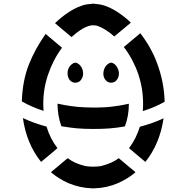

<svg xmlns="http://www.w3.org/2000/svg" viewBox="-20 -1020 1010 1040"><path d="M483 -1000Q483 -1000 486.5 -1000Q489.5 -999.5 502.2 -998.2Q515 -997 521 -996Q538 -992.5 551 -988Q597 -972 648 -932.5Q673 -913.5 686.5 -899.5Q688.5 -897.5 688.5 -897Q604 -826.5 599 -822.5Q552.5 -863.5 510.5 -879Q504 -881 502 -881.5Q500.5 -882 497 -882.2Q493.5 -882.5 492 -882.5Q485.5 -883.5 482 -883Q480.5 -883 477 -882.8Q473.5 -882.5 472 -882Q467 -881.5 463 -880Q461 -879.5 457.8 -878.2Q454.5 -877 451.8 -876Q449 -875 446.5 -874Q414 -860.5 373.5 -824.5Q373 -824 367 -819.5Q352 -832 322.2 -857Q292.5 -882 278 -894.5Q350 -963 418 -987.5Q433.5 -993.5 448 -996Q454.5 -997 467.2 -998.2Q480 -999.5 483 -1000ZM871.5 -474.5V-468.5Q821 -440.5 769.5 -423.5Q761.5 -420.5 757.5 -419.5Q754.5 -418.5 753.5 -418.5Q761.5 -520 729.5 -617Q703.5 -694.5 654 -761L651 -765L653.5 -767.5Q669 -780.5 698.2 -805Q727.5 -829.5 740 -840Q798.5 -764 829.5 -681.5Q868.5 -578 871.5 -474.5ZM98.5 -470.5V-478Q103 -585.5 136.2 -670Q169.5 -754.5 227 -836H227.5Q242 -823.5 271.5 -798.8Q301 -774 316 -761.5Q268 -697.5 240 -615Q208 -520 216 -419.5Q153 -439.5 98.5 -470.5ZM387 -680.5Q395.5 -681 405 -674Q411.5 -669.5 417 -662Q428.5 -646.5 430 -627Q432 -606.5 420 -589Q409 -573 389 -572Q369.5 -571.5 356.5 -588Q345.5 -603 346 -625Q346.5 -645.5 358 -661Q361.5 -666.5 370 -673Q379 -680 387 -680.5ZM598.5 -674Q605 -669.5 610.5 -662Q622.5 -644.5 624 -627Q625.5 -604.5 614 -589Q602 -572.5 583 -572Q563.5 -571.5 550.5 -588Q538.5 -603.5 540 -625Q541.5 -645 552 -660.5Q556.5 -667 564 -673Q573 -680 581 -680.5Q589 -681 598.5 -674ZM292 -458.5Q370 -441.5 432.5 -439Q503.5 -435.5 563 -440Q571 -440.5 587 -442.5Q631.5 -447.5 678 -458Q678 -391 656.5 -335.5Q653.5 -335 639 -332.5Q624.5 -330 616.5 -329Q578.5 -325 574.5 -324.5Q539.5 -321.5 484.5 -321.5Q435 -321.5 395 -325Q370.5 -327 313 -336L311.5 -339Q292 -393.5 291.5 -458.5ZM232 -334.5Q251.5 -269 291 -218Q287 -214 280 -208Q274.5 -203 263.5 -193.8Q252.5 -184.5 247 -180Q244.5 -178 227.8 -164.2Q211 -150.5 202.5 -143Q124 -240.5 104 -380.5Q165 -352 232 -334.5ZM865.5 -379H866Q845.5 -240.5 767.5 -143Q752.5 -155 723.2 -180Q694 -205 679 -217.5Q718 -269.5 737.5 -333.5Q807 -351.5 865.5 -379ZM492.5 0H477Q413 -2 350.5 -28Q325.5 -38.5 300.5 -54.5Q281.5 -66.5 266.5 -78.5Q265.5 -79.5 263.2 -81.2Q261 -83 259.2 -84.5Q257.5 -86 256 -87.5Q270 -99 296.5 -121.2Q323 -143.5 335.5 -154Q337.5 -155.5 341.2 -158.5Q345 -161.5 347 -163Q384 -134.5 442 -120.5Q448.5 -119 463 -118Q485.5 -116.5 507 -118Q520.5 -119 527.5 -120.5Q587.5 -135.5 623 -163H623.5Q636.5 -152 660.5 -132Q684.5 -112 691.5 -106Q695.5 -103 703 -96.8Q710.5 -90.5 714 -87Q672.5 -51.5 619 -28Q558.5 -2 492.5 0Z"/></svg>

Font: DSEG7 7SEGGCHAN MINI
Style: Regular
Weight: 400
Designer: Keshikan(Twitter:@keshinomi_88pro)
Version: Version 0.3